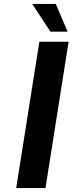

<svg xmlns="http://www.w3.org/2000/svg" viewBox="-20 -951 367 971"><path d="M179 -740H327L210 0H62ZM143 -931H262L322 -791H235Z"/></svg>

Font: Exo
Style: Bold Italic
Weight: 700
Italic angle: -9°
Designer: Natanael Gama
Foundry: Natanael Gama
Version: Version 1.500; ttfautohint (v1.6)